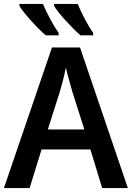

<svg xmlns="http://www.w3.org/2000/svg" viewBox="-20 -959 673 979"><path d="M410 -299H224L285 -491Q292 -514 300.5 -547Q309 -580 316 -615Q322 -586 332.5 -549.5Q343 -513 349 -491ZM501 0H632L388 -717H245L0 0H131L192 -197H441ZM199 -939H79V-929Q94 -903 137.5 -854.5Q181 -806 213 -779H279V-791Q259 -819 236 -862Q213 -905 199 -939ZM376 -939H256V-929Q270 -903 314.5 -854.5Q359 -806 390 -779H455V-791Q435 -819 412.5 -862Q390 -905 376 -939Z"/></svg>

Font: Noto Sans Display Medium
Style: Regular
Weight: 500
Designer: Monotype Design Team
Foundry: Monotype Imaging Inc.
Version: Version 1.900